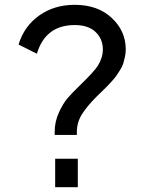

<svg xmlns="http://www.w3.org/2000/svg" viewBox="-20 -777 609 797"><path d="M207 -217V-230Q207 -272 224.5 -310Q242 -348 260.5 -369.5Q279 -391 312 -423Q371 -480 386 -504Q407 -538 407 -572Q407 -615 377 -644Q347 -673 290 -673Q169 -673 133 -554L57 -592Q80 -668 142.5 -712.5Q205 -757 290 -757Q386 -757 444 -702.5Q502 -648 502 -572Q502 -556 498.5 -540.5Q495 -525 491.5 -513Q488 -501 478 -485.5Q468 -470 463 -462.5Q458 -455 443.5 -439Q429 -423 424 -418Q419 -413 401.5 -396Q384 -379 381 -376Q341 -336 320 -302.5Q299 -269 299 -228V-217ZM209 0V-118H303V0Z"/></svg>

Font: Plus Jakarta Display
Style: Regular
Weight: 400
Designer: Gumpita Rahayu
Foundry: Tokotype Studio
Version: Version 1.000;hotconv 1.0.109;makeotfexe 2.5.65596